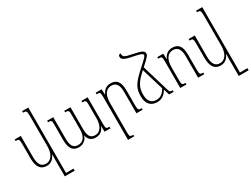

<svg xmlns="http://www.w3.org/2000/svg" viewBox="-74 -1499 3226 2470"><g transform="rotate(-30 1539.0 -264.0)"><path d="M216 10C282 10 319 -27 345 -81H349C348 -55 347 -30 347 -5V242H494V211H383V-760H291V-737C338 -737 347 -733 347 -653V-204C347 -106 307 -20 221 -20C146 -20 117 -79 117 -184V-492H26V-469C74 -469 81 -464 81 -396V-184C81 -47 129 10 216 10Z M1018 -492V-470C1070 -470 1074 -464 1074 -394V-202C1074 -105 1037 -21 952 -21C882 -21 855 -68 855 -171V-492H763V-470C815 -470 819 -464 819 -395V-187C819 -94 787 -21 698 -21C627 -21 599 -74 599 -171V-492H508V-469C560 -469 563 -465 563 -398V-170C563 -51 606 9 692 9C757 9 803 -25 825 -87H827C841 -27 876 9 944 9C1006 9 1049 -21 1072 -83H1075L1078 0H1165V-23C1115 -23 1110 -29 1110 -100V-492Z M1643 -23C1595 -23 1587 -29 1587 -98V-319C1587 -443 1547 -501 1452 -501C1388 -501 1352 -469 1324 -412H1321L1318 -492H1229V-469C1281 -469 1286 -464 1286 -395V242H1378V219C1329 219 1323 216 1323 145V-287C1323 -406 1368 -470 1448 -470C1524 -470 1551 -410 1551 -320V0H1643Z M1858 10C1928 10 1974 -27 2007 -85H2010L2036 0H2104V-23C2064 -23 2060 -25 2044 -78L1928 -465C2041 -566 2046 -580 2046 -601C2046 -638 2032 -656 1889 -684C1773 -707 1759 -716 1759 -770C1737 -770 1725 -759 1725 -741C1725 -704 1741 -680 1881 -654C2002 -631 2011 -615 2011 -599C2011 -587 2002 -570 1883 -465C1736 -334 1708 -271 1708 -160C1708 -39 1772 10 1858 10ZM1745 -164C1745 -263 1774 -328 1900 -440L1998 -114C1968 -57 1927 -20 1862 -20C1797 -20 1745 -58 1745 -164Z M2558 -23C2510 -23 2503 -29 2503 -98V-319C2503 -443 2463 -501 2368 -501C2304 -501 2268 -469 2240 -412H2237L2233 -492H2145V-469C2197 -469 2202 -464 2202 -395V0H2294V-23C2245 -23 2238 -27 2238 -97V-287C2238 -406 2284 -470 2364 -470C2440 -470 2467 -411 2467 -320V0H2558Z M2800 10C2866 10 2903 -27 2929 -81H2933C2932 -55 2931 -30 2931 -5V242H3078V211H2967V-760H2875V-737C2922 -737 2931 -733 2931 -653V-204C2931 -106 2891 -20 2805 -20C2730 -20 2701 -79 2701 -184V-492H2610V-469C2658 -469 2665 -464 2665 -396V-184C2665 -47 2713 10 2800 10Z"/></g></svg>

Font: Noto Serif Armenian Condensed ExtraLight
Style: Regular
Weight: 200
Width: 3
Designer: Monotype Design Team
Foundry: Monotype Imaging Inc.
Version: Version 2.008